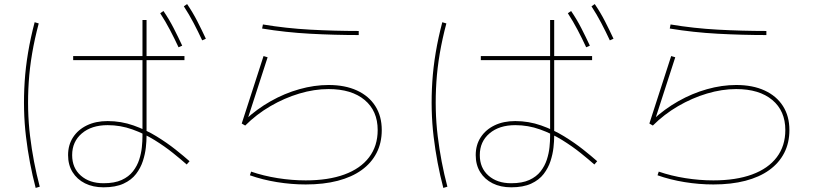

<svg xmlns="http://www.w3.org/2000/svg" viewBox="-20 -866 4040 942"><path d="M488 53Q436 53 397 33.5Q358 14 336 -21.5Q314 -57 314 -105Q314 -155 338.5 -192.5Q363 -230 406.5 -251Q450 -272 508 -272Q574 -272 635 -250.5Q696 -229 748 -197Q800 -165 841.5 -132Q883 -99 910 -75L896 -59Q869 -83 828.5 -115.5Q788 -148 738 -179Q688 -210 629.5 -231Q571 -252 508 -252Q429 -252 381.5 -211.5Q334 -171 334 -105Q334 -42 376.5 -4.5Q419 33 488 33Q542 33 577 17Q612 1 632.5 -25.5Q653 -52 663 -83Q673 -114 676 -144Q679 -174 679 -197V-768H699V-197Q699 -174 695.5 -142Q692 -110 681 -76Q670 -42 647.5 -12.5Q625 17 586 35Q547 53 488 53ZM155 56Q123 -66 107.5 -195.5Q92 -325 101 -465Q110 -605 150 -757L170 -751Q130 -601 121 -463.5Q112 -326 127.5 -198.5Q143 -71 175 50ZM339 -571V-591H885V-571ZM856 -634Q836 -677 814 -719Q792 -761 766 -801L782 -812Q810 -771 832 -728Q854 -685 874 -642ZM972 -668Q952 -711 930 -753Q908 -795 882 -835L898 -846Q926 -805 948 -762Q970 -719 990 -676Z M1480 39Q1410 39 1339 27.5Q1268 16 1206 -6L1212 -24Q1273 -3 1342.5 8Q1412 19 1480 19Q1591 19 1670 -10Q1749 -39 1791 -94.5Q1833 -150 1833 -228Q1833 -322 1769 -375.5Q1705 -429 1592 -429Q1522 -429 1448.5 -407Q1375 -385 1306.5 -345Q1238 -305 1183 -250L1166 -260L1273 -591L1293 -585L1192 -273L1183 -278Q1240 -331 1308 -369.5Q1376 -408 1449 -428.5Q1522 -449 1592 -449Q1673 -449 1731.5 -422Q1790 -395 1821.5 -345.5Q1853 -296 1853 -228Q1853 -165 1827.5 -115.5Q1802 -66 1754 -31.5Q1706 3 1637 21Q1568 39 1480 39ZM1740 -694Q1622 -694 1501.5 -700.5Q1381 -707 1266 -726L1270 -746Q1383 -727 1502.5 -720.5Q1622 -714 1740 -714Z M2488 53Q2436 53 2397 33.5Q2358 14 2336 -21.5Q2314 -57 2314 -105Q2314 -155 2338.5 -192.5Q2363 -230 2406.5 -251Q2450 -272 2508 -272Q2574 -272 2635 -250.5Q2696 -229 2748 -197Q2800 -165 2841.5 -132Q2883 -99 2910 -75L2896 -59Q2869 -83 2828.5 -115.5Q2788 -148 2738 -179Q2688 -210 2629.5 -231Q2571 -252 2508 -252Q2429 -252 2381.5 -211.5Q2334 -171 2334 -105Q2334 -42 2376.5 -4.5Q2419 33 2488 33Q2542 33 2577 17Q2612 1 2632.5 -25.5Q2653 -52 2663 -83Q2673 -114 2676 -144Q2679 -174 2679 -197V-768H2699V-197Q2699 -174 2695.5 -142Q2692 -110 2681 -76Q2670 -42 2647.5 -12.5Q2625 17 2586 35Q2547 53 2488 53ZM2155 56Q2123 -66 2107.5 -195.5Q2092 -325 2101 -465Q2110 -605 2150 -757L2170 -751Q2130 -601 2121 -463.5Q2112 -326 2127.5 -198.5Q2143 -71 2175 50ZM2339 -571V-591H2885V-571ZM2856 -634Q2836 -677 2814 -719Q2792 -761 2766 -801L2782 -812Q2810 -771 2832 -728Q2854 -685 2874 -642ZM2972 -668Q2952 -711 2930 -753Q2908 -795 2882 -835L2898 -846Q2926 -805 2948 -762Q2970 -719 2990 -676Z M3480 39Q3410 39 3339 27.5Q3268 16 3206 -6L3212 -24Q3273 -3 3342.5 8Q3412 19 3480 19Q3591 19 3670 -10Q3749 -39 3791 -94.5Q3833 -150 3833 -228Q3833 -322 3769 -375.5Q3705 -429 3592 -429Q3522 -429 3448.5 -407Q3375 -385 3306.5 -345Q3238 -305 3183 -250L3166 -260L3273 -591L3293 -585L3192 -273L3183 -278Q3240 -331 3308 -369.5Q3376 -408 3449 -428.5Q3522 -449 3592 -449Q3673 -449 3731.5 -422Q3790 -395 3821.5 -345.5Q3853 -296 3853 -228Q3853 -165 3827.5 -115.5Q3802 -66 3754 -31.5Q3706 3 3637 21Q3568 39 3480 39ZM3740 -694Q3622 -694 3501.5 -700.5Q3381 -707 3266 -726L3270 -746Q3383 -727 3502.5 -720.5Q3622 -714 3740 -714Z"/></svg>

Font: Murecho Thin
Style: Regular
Weight: 100
Designer: Neil Summerour
Foundry: Positype
Version: Version 1.010